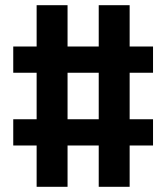

<svg xmlns="http://www.w3.org/2000/svg" viewBox="-20 -737 640 739"><path d="M121 -18V-177H31V-278H121V-457H31V-558H121V-717H240V-558H360V-717H479V-558H569V-457H479V-278H569V-177H479V-18H360V-177H240V-18ZM360 -278V-457H240V-278Z"/></svg>

Font: Iosevka Fixed Extended
Style: Bold
Weight: 700
Width: 7
Monospace: yes
Designer: Belleve Invis
Foundry: Belleve Invis
Version: Version 24.1.1; ttfautohint (v1.8.4)